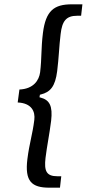

<svg xmlns="http://www.w3.org/2000/svg" viewBox="-20 -723 402 890"><path d="M191 9C198 -48 209 -99 217 -163C225 -232 210 -260 167 -271L163 -272L165 -284L169 -285C214 -296 236 -323 245 -393C253 -457 254 -508 261 -565C268 -626 287 -650 338 -650H356L362 -703H313C231 -703 192 -674 179 -570C170 -498 174 -455 166 -388C161 -351 136 -311 70 -308L62 -248C127 -245 144 -206 139 -167C131 -101 116 -58 107 14C94 118 127 147 209 147H258L264 94H246C195 94 184 70 191 9Z"/></svg>

Font: Falling Sky
Style: LightObl
Weight: 400
Designer: Paul D. Hunt
Foundry: Adobe Systems Incorporated
Version: Version 1.02